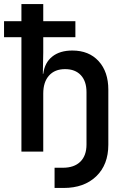

<svg xmlns="http://www.w3.org/2000/svg" viewBox="-20 -750 640 950"><path d="M250 180V80H291Q347 80 377.5 50Q408 20 408 -35V-294Q408 -348 380 -378Q352 -408 302 -408Q251 -408 222.5 -376Q194 -344 194 -287V0H86V-566H0V-645H86V-730H194V-645H353V-566H194V-490L192 -385H194Q201 -440 238.5 -470Q276 -500 338 -500Q420 -500 468 -447.5Q516 -395 516 -306V-34Q516 65 456 122.5Q396 180 295 180Z"/></svg>

Font: Pitagon Sans Mono SemiBold
Style: Regular
Weight: 600
Monospace: yes
Designer: Travis Tran
Foundry: Pitagon
Version: Version 1.001; ttfautohint (v1.8.4.7-5d5b);gftools[0.9.26]